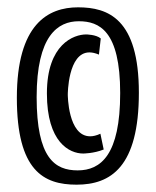

<svg xmlns="http://www.w3.org/2000/svg" viewBox="-20 -605 425 524"><path d="M254 -240C243 -235 234 -233 226 -233C165 -233 165 -347 165 -347C165 -347 165 -462 224 -462C232 -462 240 -460 250 -456L255 -500C242 -511 215 -511 215 -511C182 -511 108 -485 108 -350C108 -216 170 -186 207 -186C207 -186 236 -186 263 -197ZM308 -351C308 -182 255 -140 192 -140C130 -140 80 -173 80 -340C80 -508 138 -547 195 -547C251 -547 308 -521 308 -351ZM359 -352C359 -554 275 -585 193 -585C111 -585 26 -539 26 -338C26 -139 99 -101 189 -101C282 -101 359 -149 359 -352Z"/></svg>

Font: Mouse Memoirs
Style: Regular
Weight: 400
Designer: Astigmatic (AOETI)
Foundry: Astigmatic (AOETI)
Version: Version 1.000